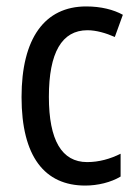

<svg xmlns="http://www.w3.org/2000/svg" viewBox="-20 -567 427 597"><path d="M245 10C284 10 325 0 355 -18V-89C323 -73 288 -63 251 -63C172 -63 132 -131 132 -266C132 -403 172 -473 252 -473C279 -473 310 -464 337 -452L362 -521C333 -537 294 -547 248 -547C119 -547 47 -448 47 -265C47 -80 119 10 245 10Z"/></svg>

Font: Noto Sans Gurmukhi UI Condensed
Style: Regular
Weight: 400
Width: 3
Designer: Jelle Bosma - Monotype Design Team
Foundry: Monotype Imaging Inc.
Version: Version 2.004